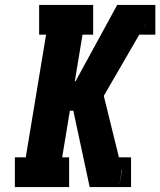

<svg xmlns="http://www.w3.org/2000/svg" viewBox="-20 -755 647 775"><path d="M461 0 473 -69 472 -70 468 -89 463 -108 460 -120H509V0ZM40 0V-120H84L166 -615H138V-735H356V-615H313L282 -427H285L453 -735H583L571 -665V-666L583 -735H607V-615H542L399 -368L460 -120L463 -108L468 -89L472 -70L461 0H342L276 -308H262L231 -120H259V0ZM558 -642 571 -665 561 -648Z"/></svg>

Font: Iosevka Slab HvExObl
Style: Regular
Weight: 900
Width: 7
Italic angle: -9°
Monospace: yes
Designer: Belleve Invis
Foundry: Belleve Invis
Version: Version 11.1.1; ttfautohint (v1.8.3)